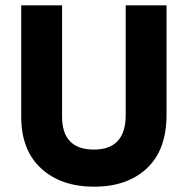

<svg xmlns="http://www.w3.org/2000/svg" viewBox="-20 -694 708 724"><path d="M608 -261Q608 -129 534 -59.5Q460 10 335 10Q210 10 135 -59Q60 -128 60 -254V-674H214V-255Q214 -130 334 -130Q454 -130 454 -260V-674H608Z"/></svg>

Font: Hind Madurai
Style: Bold
Weight: 700
Designer: Jyotish Sonowal
Foundry: Indian Type Foundry
Version: Version 0.702;PS 1.0;hotconv 1.0.81;makeotf.lib2.5.63406